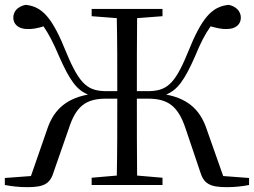

<svg xmlns="http://www.w3.org/2000/svg" viewBox="-26 -765 1050 794"><path d="M197 -57 258 -232C288 -326 329 -357 413 -357H459C459 -239 459 -137 457 -39L353 -30V0H646V-30L541 -39C540 -138 540 -239 540 -357H586C669 -357 711 -326 742 -232L801 -57C816 -5 842 9 912 9C948 9 979 5 1004 0V-29L897 -37L830 -227C806 -301 761 -355 661 -374C708 -393 737 -433 781 -533C804 -589 821 -622 845 -656C871 -649 892 -644 912 -645C951 -645 970 -666 970 -692C970 -717 952 -738 920 -745C851 -738 809 -694 750 -546C695 -411 660 -388 582 -388H540C540 -498 540 -596 541 -690L646 -698V-728H353V-698L457 -690C459 -595 459 -497 459 -388H417C340 -388 305 -411 249 -546C190 -694 148 -738 80 -745C46 -738 29 -717 29 -692C29 -666 49 -645 87 -645C107 -644 129 -648 154 -656C177 -622 194 -589 218 -533C262 -433 291 -393 338 -374C237 -355 192 -301 168 -227L102 -37L-6 -29V0C20 5 51 9 87 9C157 9 182 -5 197 -57Z"/></svg>

Font: Harano Aji Mincho CN
Style: Regular
Weight: 400
Foundry: Masamichi Hosoda
Version: HaranoAjiMinchoCN-Regular version 20230610;ttx 4.39.4